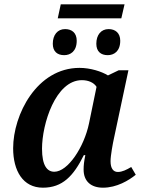

<svg xmlns="http://www.w3.org/2000/svg" viewBox="-20 -861 673 891"><path d="M248 -776H543L558 -841H262ZM278 -605C306 -605 336 -622 336 -672C336 -708 314 -726 282 -726C247 -726 225 -699 225 -658C225 -622 246 -605 278 -605ZM480 -605C508 -605 538 -622 538 -672C538 -708 515 -726 484 -726C449 -726 427 -699 427 -658C427 -622 448 -605 480 -605ZM179 10C270 10 321 -44 369 -141H376C370 -112 368 -94 368 -74C368 -19 403 10 458 10C522 10 578 -24 610 -50L589 -86C567 -73 547 -63 527 -63C506 -63 493 -79 493 -113C493 -139 504 -198 509 -220L576 -535H531L481 -511C452 -529 400 -546 349 -546C151 -546 41 -329 41 -173C41 -69 86 10 179 10ZM232 -64C199 -64 175 -92 175 -171C175 -286 238 -489 360 -489C388 -489 415 -479 428 -458L393 -288C370 -178 295 -64 232 -64Z"/></svg>

Font: Noto Serif SemiBold
Style: Italic
Weight: 600
Italic angle: -12°
Designer: Monotype Design Team
Foundry: Monotype Imaging Inc.
Version: Version 2.014